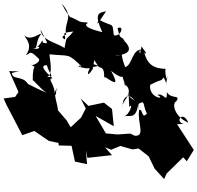

<svg xmlns="http://www.w3.org/2000/svg" viewBox="-35 -947 1098 1068"><g transform="rotate(-90 514.0 -413.0)"><path d="M675 -412C669 -366 608 -394 618 -375C584 -323 569 -299 654 -344C575 -248 659 -256 653 -252C612 -280 666 -285 566 -266C659 -254 633 -235 648 -269C630 -298 561 -257 569 -256C522 -219 480 -291 451 -281C498 -284 543 -250 487 -213C538 -277 508 -239 547 -208C514 -250 541 -248 453 -243C482 -218 406 -242 401 -273C409 -240 381 -204 472 -193C415 -189 428 -191 471 -190C493 -152 466 -170 416 -145C381 -175 448 -168 436 -188C366 -200 288 -150 293 -213L305 -237L300 -308L306 -373L403 -430L346 -329L442 -339L477 -384L459 -470L500 -513L445 -485L394 -511L340 -569L378 -591L435 -640C463 -639 548 -675 550 -643C577 -653 488 -647 530 -657C587 -662 609 -700 613 -670C642 -703 687 -748 685 -701C635 -689 620 -653 619 -700C635 -661 735 -690 746 -686C733 -571 757 -588 674 -504C720 -503 667 -520 679 -532C655 -443 672 -476 713 -452C668 -480 672 -447 682 -414C716 -514 683 -465 678 -518C702 -521 674 -511 667 -462C650 -475 609 -482 664 -446L714 -438ZM239 -489 170 -476 185 -339 229 -378 215 -344 236 -293 217 -225 222 -191 151 -100 178 -135 110 -102 52 -49 83 -35 173 57 151 77 214 116 357 23 359 61C366 8 441 53 365 86C401 5 474 -6 484 18C524 47 494 -11 536 -34C466 -32 535 -50 520 -87C493 -31 497 -135 576 -127C616 -48 589 -77 617 -51C563 -21 555 -52 629 -27C565 -37 680 -48 665 -39C666 -97 682 -148 771 -162C793 -179 805 -170 750 -183C803 -204 712 -118 772 -162C782 -232 686 -222 675 -266C801 -313 733 -248 740 -323C741 -266 761 -212 819 -269C858 -289 814 -291 891 -308C911 -268 841 -289 852 -329C930 -338 893 -327 939 -413C909 -424 896 -431 985 -372C978 -421 964 -436 869 -393C878 -427 894 -492 914 -482C931 -454 916 -507 934 -529C954 -571 975 -597 905 -572C978 -566 925 -567 1028 -619C951 -549 934 -603 860 -596C856 -575 849 -641 829 -601C864 -590 862 -637 873 -554C819 -596 856 -590 781 -603C816 -657 820 -728 884 -737C802 -696 803 -688 811 -724C843 -725 797 -730 778 -769C806 -736 762 -729 781 -790C766 -743 812 -771 856 -735C875 -730 813 -789 852 -827C832 -818 797 -777 741 -818C752 -788 773 -799 722 -747C703 -730 676 -791 689 -788C654 -750 716 -782 597 -780C618 -785 555 -741 532 -703C569 -791 602 -836 569 -800C634 -828 598 -892 642 -896C661 -826 647 -858 653 -911L536 -859L509 -878L500 -942L463 -925L296 -838L322 -764L330 -786L264 -690L253 -637L239 -635L237 -564L149 -545L135 -478L277 -489Z"/></g></svg>

Font: Hussar Lance
Style: Italic
Weight: 700
Foundry: Cannot Into Space Fonts, PlusOne Fonts
Version: Version 2.27